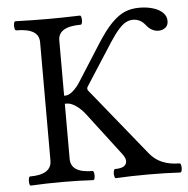

<svg xmlns="http://www.w3.org/2000/svg" viewBox="-50 -725 760 778"><g transform="rotate(-5 330.0 -336.0)"><path d="M44.4 -33.7Q132.3 -33.7 132.3 -90.8V-572.3Q132.3 -600.6 109.4 -614.5Q86.4 -628.4 40 -628.4Q35.6 -628.4 33.7 -637.7Q31.7 -647 33.7 -656.2Q35.6 -665.5 40 -665.5Q113.3 -663.1 171.4 -663.1Q230 -663.1 302.2 -665.5Q306.6 -665.5 308.3 -656.2Q310.1 -647 308.3 -637.7Q306.6 -628.4 302.2 -628.4Q210.4 -628.4 210.4 -572.3V-347.7H216.8Q230 -347.7 246.8 -362.5Q263.7 -377.4 274.9 -395.5L369.1 -543.5Q403.3 -597.7 431.6 -626.2Q460 -654.8 486.1 -665.5Q512.2 -676.3 544.9 -676.3Q574.7 -676.3 599.6 -668.9Q624.5 -661.6 639.4 -647.2Q654.3 -632.8 654.3 -613.3Q654.3 -594.7 642.3 -585.7Q630.4 -576.7 614.7 -576.7Q601.1 -576.7 588.6 -583.3Q576.2 -589.8 565.4 -603.5Q554.7 -617.2 542.2 -623.5Q529.8 -629.9 515.1 -629.9Q500.5 -629.9 486.8 -623Q473.1 -616.2 456.8 -598.1Q440.4 -580.1 419.4 -547.9L308.1 -375Q306.2 -371.1 306.2 -367.7Q306.2 -363.8 308.6 -360.4L532.2 -84.5Q552.7 -59.1 582.8 -46.4Q612.8 -33.7 652.3 -33.7Q656.7 -33.7 658.7 -24.4Q660.6 -15.1 658.7 -5.9Q656.7 3.4 652.3 3.4Q591.3 0 521.5 0Q451.7 0 390.6 3.4Q386.2 3.4 384.3 -5.9Q382.3 -15.1 384.3 -24.4Q386.2 -33.7 390.6 -33.7Q414.1 -33.7 425.8 -41Q437.5 -48.3 437.5 -62.5Q437.5 -74.2 425.3 -90.8L293.9 -263.2Q275.9 -287.1 255.4 -301Q234.9 -314.9 218.8 -314.9H210.4V-90.8Q210.4 -33.7 298.3 -33.7Q302.7 -33.7 304.4 -24.4Q306.2 -15.1 304.4 -5.9Q302.7 3.4 298.3 3.4Q238.8 0 171.4 0Q104 0 44.4 3.4Q40 3.4 38.6 -5.9Q37.1 -15.1 38.8 -24.4Q40.5 -33.7 44.4 -33.7Z"/></g></svg>

Font: Junicode Two Beta VF
Style: Regular
Weight: 400
Designer: Peter S. Baker
Foundry: Briery Creek Software
Version: Version 1.031 beta; ttfautohint (v1.8.1.43-b0c9)